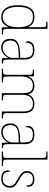

<svg xmlns="http://www.w3.org/2000/svg" viewBox="1172 -1972 810 3194"><g transform="rotate(90 1577.0 -375.0)"><path d="M264.2 9.8Q171.9 9.8 118.9 -61.5Q65.9 -132.8 65.9 -267.1Q65.9 -398.9 111.8 -470.9Q157.7 -543 255.9 -543Q322.8 -543 366.5 -515.9Q410.2 -488.8 429.7 -440.9H434.1Q433.1 -469.2 432.6 -495.6Q432.1 -522 432.1 -543V-662.1Q432.1 -697.8 428.2 -715.8Q423.8 -731.9 409.4 -736.1Q395 -740.2 364.7 -740.2H339.8V-759.8H460V-94.2Q460 -60.1 463.9 -43.5Q468.3 -26.9 486.8 -23.4Q505.4 -20 537.1 -20H552.7V0H436L432.1 -110.8H429.7Q407.7 -58.1 369.4 -24.2Q331.1 9.8 264.2 9.8ZM253.9 -14.2H257.8Q345.7 -16.1 389.4 -83Q433.1 -149.9 433.1 -265.1Q433.1 -390.1 396 -454.1Q358.9 -518.1 258.8 -518.1Q169.9 -518.1 131.8 -452.1Q93.8 -386.2 93.8 -264.2Q93.8 -143.1 140.6 -77.6Q185.1 -14.2 253.9 -14.2Z M766.6 9.8Q707.5 9.8 666.5 -28.1Q625.5 -65.9 625.5 -146Q625.5 -225.1 681.9 -261.5Q738.3 -297.9 859.4 -303.2L942.4 -306.2V-371.1Q942.4 -414.1 933.6 -446.8Q924.3 -479 896 -498Q867.7 -517.1 811.5 -517.1Q737.3 -517.1 712.9 -484.6Q688.5 -452.1 688.5 -395Q667.5 -395 667.5 -440.9Q667.5 -462.4 679.7 -485.4Q691.4 -508.8 722.4 -525.4Q753.4 -542 811.5 -542Q899.4 -542 935.1 -499.5Q970.7 -457 970.7 -386.2V-109.9Q970.7 -70.3 974.1 -53.2Q977.5 -34.2 989.5 -27.1Q1001.5 -20 1028.3 -20H1035.6V0H949.7L943.4 -104H941.4Q929.7 -82 907.7 -55.7Q885.3 -28.8 850.3 -9.5Q815.4 9.8 766.6 9.8ZM770.5 -15.1Q819.3 -15.1 857.9 -40Q896.5 -64.9 919.4 -101.1Q942.4 -137.2 942.4 -169.9V-283.2L856.4 -279.8Q777.3 -277.3 733.9 -261.2Q689.5 -244.6 671.4 -214.8Q653.3 -185.1 653.3 -145Q653.3 -110.8 665 -81.5Q676.3 -51.8 702.4 -33.4Q728.5 -15.1 770.5 -15.1Z M1349.1 -20V0H1124V-20H1147Q1183.1 -20 1200.2 -23.9Q1217.3 -27.8 1220.7 -45.9Q1224.1 -64 1224.1 -94.2V-441.9Q1224.1 -475.1 1220.2 -492.2Q1215.8 -507.8 1201.4 -512Q1187 -516.1 1157.2 -516.1H1140.1V-536.1H1248L1251 -442.9H1255.9Q1274.9 -493.2 1314.5 -517.6Q1354 -542 1407.2 -542Q1452.6 -542 1480.5 -528.3Q1508.8 -514.6 1524.4 -491.2Q1540 -467.8 1546.9 -440.9H1549.8Q1565.9 -481.9 1603.5 -512Q1641.1 -542 1708 -542Q1788.1 -542 1825 -495.6Q1861.8 -449.2 1861.8 -360.8V-94.2Q1861.8 -59.1 1866.2 -43.5Q1870.6 -26.9 1889.2 -23.4Q1907.7 -20 1939 -20H1949.2V0H1834V-365.2Q1834 -438 1804.9 -478Q1775.9 -518.1 1708 -518.1Q1654.3 -518.1 1621.6 -495.6Q1587.9 -473.1 1572.5 -434.6Q1557.1 -396 1557.1 -349.1V-94.2Q1557.1 -60.1 1561 -43.5Q1564.9 -26.9 1583.7 -23.4Q1602.5 -20 1633.8 -20H1648.9V0H1528.8V-365.2Q1528.8 -438 1500.5 -477.5Q1472.2 -517.1 1400.9 -517.1Q1351.1 -517.1 1318.4 -491.7Q1285.6 -466.3 1268.8 -424.1Q1252 -381.8 1252 -334V-94.2Q1252 -59.1 1256.3 -43.5Q1260.7 -26.9 1279.3 -23.4Q1297.9 -20 1329.1 -20Z M2173.8 9.8Q2114.7 9.8 2073.7 -28.1Q2032.7 -65.9 2032.7 -146Q2032.7 -225.1 2089.1 -261.5Q2145.5 -297.9 2266.6 -303.2L2349.6 -306.2V-371.1Q2349.6 -414.1 2340.8 -446.8Q2331.5 -479 2303.2 -498Q2274.9 -517.1 2218.8 -517.1Q2144.5 -517.1 2120.1 -484.6Q2095.7 -452.1 2095.7 -395Q2074.7 -395 2074.7 -440.9Q2074.7 -462.4 2086.9 -485.4Q2098.6 -508.8 2129.6 -525.4Q2160.6 -542 2218.8 -542Q2306.6 -542 2342.3 -499.5Q2377.9 -457 2377.9 -386.2V-109.9Q2377.9 -70.3 2381.3 -53.2Q2384.8 -34.2 2396.7 -27.1Q2408.7 -20 2435.5 -20H2442.9V0H2356.9L2350.6 -104H2348.6Q2336.9 -82 2314.9 -55.7Q2292.5 -28.8 2257.6 -9.5Q2222.7 9.8 2173.8 9.8ZM2177.7 -15.1Q2226.6 -15.1 2265.1 -40Q2303.7 -64.9 2326.7 -101.1Q2349.6 -137.2 2349.6 -169.9V-283.2L2263.7 -279.8Q2184.6 -277.3 2141.1 -261.2Q2096.7 -244.6 2078.6 -214.8Q2060.5 -185.1 2060.5 -145Q2060.5 -110.8 2072.3 -81.5Q2083.5 -51.8 2109.6 -33.4Q2135.7 -15.1 2177.7 -15.1Z M2742.7 -20V0H2500.5V-20H2530.3Q2566.4 -20 2583.5 -23.9Q2600.6 -27.8 2604 -45.7Q2607.4 -63.5 2607.4 -94.2V-662.1Q2607.4 -697.8 2603.5 -715.8Q2599.6 -731.9 2585 -736.1Q2570.3 -740.2 2540.5 -740.2H2500.5V-759.8H2635.3V-94.2Q2635.3 -59.1 2639.6 -43.5Q2644 -26.9 2662.6 -23.4Q2681.2 -20 2712.4 -20Z M2955.6 9.8Q2898.4 9.8 2869.1 -7.3Q2838.4 -24.4 2826.4 -48.1Q2814.5 -71.8 2814.5 -95.2Q2814.5 -137.2 2835.4 -137.2Q2835.4 -80.1 2859.9 -47.6Q2884.3 -15.1 2955.6 -15.1Q3013.7 -15.1 3043.9 -50Q3074.2 -85 3074.2 -131.8Q3074.2 -155.3 3067.4 -174.8Q3060.5 -193.8 3040 -212.4Q3019.5 -231 2978.5 -252Q2919.9 -284.7 2887.2 -308.6Q2853.5 -333 2839.6 -359.6Q2825.7 -386.2 2825.7 -421.9Q2825.7 -475.1 2862.5 -508.5Q2899.4 -542 2963.4 -542Q3008.3 -542 3036.1 -527.3Q3063.5 -512.2 3075.4 -489.5Q3087.4 -466.8 3087.4 -444.8Q3087.4 -404.8 3066.4 -404.8Q3066.4 -470.2 3038.3 -493.7Q3010.3 -517.1 2960.4 -517.1Q2905.3 -517.1 2879.4 -489.5Q2853.5 -461.9 2853.5 -420.9Q2853.5 -374 2886.5 -344Q2919.4 -314 2980.5 -283.2Q3030.3 -256.3 3057.6 -232.9Q3083.5 -210 3093 -185.5Q3102.5 -161.1 3102.5 -130.9Q3102.5 -67.9 3061 -29.1Q3019.5 9.8 2955.6 9.8Z"/></g></svg>

Font: Koh Santepheap Thin
Style: Regular
Weight: 100
Designer: Danh Hong
Version: Version 2.002; ttfautohint (v1.8.3)